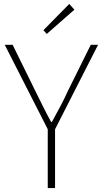

<svg xmlns="http://www.w3.org/2000/svg" viewBox="-20 -953 522 973"><path d="M222 0V-298L4 -726H44L159 -492Q179 -452 198 -413.5Q217 -375 239 -335H243Q265 -375 285.5 -413.5Q306 -452 324 -492L440 -726H477L259 -298V0ZM217 -781 200 -800 331 -933 357 -904Z"/></svg>

Font: Noto Sans KR Thin
Style: Regular
Weight: 100
Designer: Ryoko NISHIZUKA 西塚涼子 (kana, bopomofo & ideographs); Paul D. Hunt (Latin, Greek & Cyrillic); Sandoll Communications 산돌커뮤니
Foundry: Adobe
Version: Version 2.004-H2;hotconv 1.0.118;makeotfexe 2.5.65603